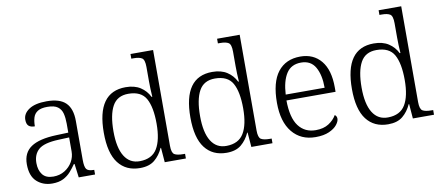

<svg xmlns="http://www.w3.org/2000/svg" viewBox="-68 -1024 2975 1297"><g transform="rotate(-10 1419.0 -375.0)"><path d="M201 10Q138 10 95.5 -28.5Q53 -67 53 -148Q53 -227 109.5 -265Q166 -303 283 -307L366 -310V-372Q366 -411 358.5 -441Q351 -471 327.5 -488.5Q304 -506 256 -506Q213 -506 190 -491.5Q167 -477 159 -451Q151 -425 151 -391Q123 -391 109 -403.5Q95 -416 95 -446Q95 -488 137 -516Q179 -544 258 -544Q348 -544 389 -503.5Q430 -463 430 -379V-112Q430 -64 442 -48Q454 -32 491 -32H495V0H383L371 -94H366Q349 -69 328 -45Q307 -21 276.5 -5.5Q246 10 201 10ZM216 -35Q260 -35 294 -56Q328 -77 347 -110Q366 -143 366 -181V-277L292 -274Q193 -270 155.5 -237Q118 -204 118 -145Q118 -96 141.5 -65.5Q165 -35 216 -35Z M803 10Q707 10 654.5 -58.5Q602 -127 602 -267Q602 -545 800 -545Q861 -545 901 -519Q941 -493 962 -450H967Q965 -476 964 -505Q963 -534 963 -557V-655Q963 -705 944.5 -716.5Q926 -728 888 -728H872V-760H1027V-103Q1027 -55 1045.5 -43.5Q1064 -32 1107 -32H1118V0H973L965 -100H962Q940 -51 903 -20.5Q866 10 803 10ZM810 -36Q893 -37 928.5 -96Q964 -155 964 -266Q964 -380 931 -439Q898 -498 810 -498Q734 -498 701 -438Q668 -378 668 -265Q668 -152 704.5 -93.5Q741 -35 810 -36Z M1397 10Q1301 10 1248.5 -58.5Q1196 -127 1196 -267Q1196 -545 1394 -545Q1455 -545 1495 -519Q1535 -493 1556 -450H1561Q1559 -476 1558 -505Q1557 -534 1557 -557V-655Q1557 -705 1538.5 -716.5Q1520 -728 1482 -728H1466V-760H1621V-103Q1621 -55 1639.5 -43.5Q1658 -32 1701 -32H1712V0H1567L1559 -100H1556Q1534 -51 1497 -20.5Q1460 10 1397 10ZM1404 -36Q1487 -37 1522.5 -96Q1558 -155 1558 -266Q1558 -380 1525 -439Q1492 -498 1404 -498Q1328 -498 1295 -438Q1262 -378 1262 -265Q1262 -152 1298.5 -93.5Q1335 -35 1404 -36Z M2007 10Q1906 10 1847.5 -61.5Q1789 -133 1789 -263Q1789 -404 1843.5 -474Q1898 -544 1998 -544Q2088 -544 2140 -481Q2192 -418 2192 -299V-268H1855Q1856 -149 1898.5 -92.5Q1941 -36 2016 -36Q2070 -36 2105.5 -59Q2141 -82 2159 -114Q2165 -111 2169 -104Q2173 -97 2173 -87Q2173 -69 2155 -46Q2137 -23 2100 -6.5Q2063 10 2007 10ZM2124 -308Q2124 -396 2093.5 -449.5Q2063 -503 1996 -503Q1928 -503 1895 -451.5Q1862 -400 1857 -308Z M2505 10Q2409 10 2356.5 -58.5Q2304 -127 2304 -267Q2304 -545 2502 -545Q2563 -545 2603 -519Q2643 -493 2664 -450H2669Q2667 -476 2666 -505Q2665 -534 2665 -557V-655Q2665 -705 2646.5 -716.5Q2628 -728 2590 -728H2574V-760H2729V-103Q2729 -55 2747.5 -43.5Q2766 -32 2809 -32H2820V0H2675L2667 -100H2664Q2642 -51 2605 -20.5Q2568 10 2505 10ZM2512 -36Q2595 -37 2630.5 -96Q2666 -155 2666 -266Q2666 -380 2633 -439Q2600 -498 2512 -498Q2436 -498 2403 -438Q2370 -378 2370 -265Q2370 -152 2406.5 -93.5Q2443 -35 2512 -36Z"/></g></svg>

Font: Noto Serif Malayalam Light
Style: Regular
Weight: 300
Designer: Indian type Foundry, Jelle Bosma, Monotype Design Team
Foundry: Monotype Imaging Inc.
Version: Version 2.104; ttfautohint (v1.8.4.7-5d5b)